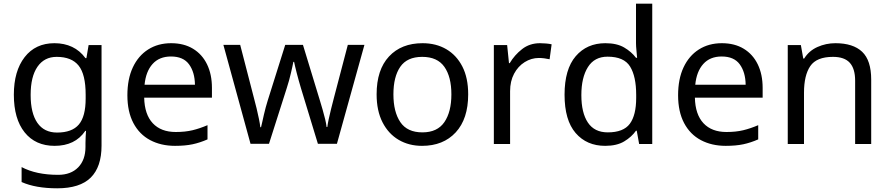

<svg xmlns="http://www.w3.org/2000/svg" viewBox="-20 -780 4820 1040"><path d="M275 -546Q328 -546 370.5 -526Q413 -506 443 -465H448L460 -536H530V9Q530 124 471.5 182Q413 240 290 240Q232 240 183.5 231.5Q135 223 97 206V125Q176 167 295 167Q364 167 403.5 126.5Q443 86 443 16V-5Q443 -17 444 -39.5Q445 -62 446 -71H442Q414 -30 372.5 -10Q331 10 276 10Q172 10 113.5 -63Q55 -136 55 -267Q55 -395 113.5 -470.5Q172 -546 275 -546ZM287 -472Q220 -472 183 -418.5Q146 -365 146 -266Q146 -167 182.5 -114.5Q219 -62 289 -62Q370 -62 407 -105.5Q444 -149 444 -246V-267Q444 -377 406 -424.5Q368 -472 287 -472Z M907 -546Q976 -546 1025.5 -516Q1075 -486 1101.5 -431.5Q1128 -377 1128 -304V-251H761Q763 -160 807.5 -112.5Q852 -65 932 -65Q983 -65 1022.5 -74.5Q1062 -84 1104 -102V-25Q1063 -7 1023 1.5Q983 10 928 10Q852 10 793.5 -21Q735 -52 702.5 -113.5Q670 -175 670 -264Q670 -352 699.5 -415Q729 -478 782.5 -512Q836 -546 907 -546ZM906 -474Q843 -474 806.5 -433.5Q770 -393 763 -321H1036Q1035 -389 1004 -431.5Q973 -474 906 -474Z M1610 -303Q1604 -324 1598 -344.5Q1592 -365 1587.5 -383.5Q1583 -402 1579 -418Q1575 -434 1573 -445H1569Q1567 -434 1563.5 -418Q1560 -402 1555.5 -383Q1551 -364 1545.5 -343.5Q1540 -323 1533 -302L1437 -1H1337L1190 -537H1281L1355 -251Q1363 -222 1370 -192.5Q1377 -163 1382.5 -136.5Q1388 -110 1390 -91H1394Q1397 -103 1401 -121Q1405 -139 1409.5 -159Q1414 -179 1419.5 -199Q1425 -219 1430 -235L1525 -537H1621L1713 -235Q1720 -212 1727.5 -186Q1735 -160 1741 -135.5Q1747 -111 1749 -92H1753Q1755 -109 1760.5 -134.5Q1766 -160 1773.5 -190.5Q1781 -221 1789 -251L1864 -537H1954L1805 -1H1702Z M2516 -269Q2516 -136 2448.5 -63Q2381 10 2266 10Q2195 10 2139.5 -22.5Q2084 -55 2052 -117.5Q2020 -180 2020 -269Q2020 -402 2087 -474Q2154 -546 2269 -546Q2342 -546 2397.5 -513.5Q2453 -481 2484.5 -419.5Q2516 -358 2516 -269ZM2111 -269Q2111 -174 2148.5 -118.5Q2186 -63 2268 -63Q2349 -63 2387 -118.5Q2425 -174 2425 -269Q2425 -364 2387 -418Q2349 -472 2267 -472Q2185 -472 2148 -418Q2111 -364 2111 -269Z M2905 -546Q2920 -546 2937.5 -544.5Q2955 -543 2968 -540L2957 -459Q2944 -462 2928.5 -464Q2913 -466 2899 -466Q2858 -466 2822 -443.5Q2786 -421 2764.5 -380.5Q2743 -340 2743 -286V0H2655V-536H2727L2737 -438H2741Q2767 -482 2808 -514Q2849 -546 2905 -546Z M3258 10Q3158 10 3098 -59.5Q3038 -129 3038 -267Q3038 -405 3098.5 -475.5Q3159 -546 3259 -546Q3321 -546 3360.5 -523Q3400 -500 3425 -467H3431Q3430 -480 3427.5 -505.5Q3425 -531 3425 -546V-760H3513V0H3442L3429 -72H3425Q3401 -38 3361 -14Q3321 10 3258 10ZM3272 -63Q3357 -63 3391.5 -109.5Q3426 -156 3426 -250V-266Q3426 -366 3393 -419.5Q3360 -473 3271 -473Q3200 -473 3164.5 -416.5Q3129 -360 3129 -265Q3129 -169 3164.5 -116Q3200 -63 3272 -63Z M3890 -546Q3959 -546 4008.5 -516Q4058 -486 4084.5 -431.5Q4111 -377 4111 -304V-251H3744Q3746 -160 3790.5 -112.5Q3835 -65 3915 -65Q3966 -65 4005.5 -74.5Q4045 -84 4087 -102V-25Q4046 -7 4006 1.5Q3966 10 3911 10Q3835 10 3776.5 -21Q3718 -52 3685.5 -113.5Q3653 -175 3653 -264Q3653 -352 3682.5 -415Q3712 -478 3765.5 -512Q3819 -546 3890 -546ZM3889 -474Q3826 -474 3789.5 -433.5Q3753 -393 3746 -321H4019Q4018 -389 3987 -431.5Q3956 -474 3889 -474Z M4505 -546Q4601 -546 4650 -499.5Q4699 -453 4699 -349V0H4612V-343Q4612 -408 4583 -440Q4554 -472 4492 -472Q4403 -472 4369 -422Q4335 -372 4335 -278V0H4247V-536H4318L4331 -463H4336Q4362 -505 4408 -525.5Q4454 -546 4505 -546Z"/></svg>

Font: Noto Sans Sora Sompeng
Style: Regular
Weight: 400
Designer: Monotype Design Team. David Williams.
Foundry: Monotype Imaging Inc.
Version: Version 2.101